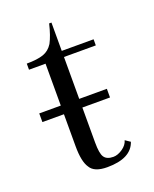

<svg xmlns="http://www.w3.org/2000/svg" viewBox="-106 -582 520 650"><g transform="rotate(-20 154.0 -257.5)"><path d="M158.2 -418H272.9V-396H158.2V-87.9Q158.2 -48.3 167 -35.2Q176.3 -21 200.2 -21Q216.3 -21 233.9 -33.2Q250.5 -44.9 254.9 -61L272.9 -48.8Q254.9 4.9 168.9 4.9Q122.1 4.9 107.9 -20Q91.8 -43 91.8 -99.1V-396H32.2V-418Q70.3 -418 92.8 -425.8Q113.8 -433.1 127 -454.1Q140.1 -478.5 149.9 -520H158.2ZM14.2 -213.9V-245.1H257.8V-213.9Z"/></g></svg>

Font: Unna Light
Style: Regular
Weight: 300
Designer: Jorge de Buen Unna
Foundry: Omnibus-Type
Version: Version 2.007;PS 002.007;hotconv 1.0.88;makeotf.lib2.5.64775